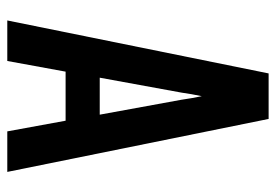

<svg xmlns="http://www.w3.org/2000/svg" viewBox="-138 -638 775 540"><g transform="rotate(90 250.0 -367.5)"><path d="M37 0 186 -735H314L463 0H349L319 -164H181L151 0ZM198 -260H302L260 -490Q258 -504 255.5 -518.5Q253 -533 250 -547Q247 -533 244.5 -518.5Q242 -504 240 -490Z"/></g></svg>

Font: Iosevka Algr
Style: Bold
Weight: 700
Monospace: yes
Designer: Belleve Invis
Foundry: Belleve Invis
Version: Version 26.0.2; ttfautohint (v1.8.3)